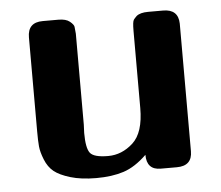

<svg xmlns="http://www.w3.org/2000/svg" viewBox="-41 -503 643 559"><g transform="rotate(-5 280.5 -223.5)"><path d="M59 -139V-414Q59 -458 103 -458Q103 -458 149 -458Q171 -458 182 -449Q193 -440 194 -433.5Q195 -427 196 -413V-147Q196 -143 195.5 -135Q195 -127 195 -123Q195 -79 206 -64.5Q217 -50 259 -50Q299 -50 331.5 -79.5Q364 -109 364 -181V-406Q364 -421 365 -428.5Q366 -436 368 -439Q370 -442 377 -449Q388 -458 411 -458H455Q499 -458 500 -416V-43Q500 0 455 0H408Q367 0 367 -44Q333 -11 299 0Q265 11 219 11Q175 11 143.5 1.5Q112 -8 96 -21Q80 -34 71 -56.5Q62 -79 60.5 -95.5Q59 -112 59 -139Z"/></g></svg>

Font: CMU Sans Serif
Style: Bold
Weight: 700
Version: Version 0.7.0